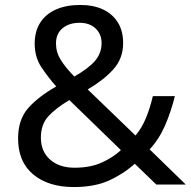

<svg xmlns="http://www.w3.org/2000/svg" viewBox="-20 -745 772 775"><path d="M304 -725Q358 -725 396.5 -706.5Q435 -688 456 -654Q477 -620 477 -571Q477 -508 436.5 -464Q396 -420 334 -384L527 -198Q553 -229 569.5 -269.5Q586 -310 597 -357H686Q670 -293 646 -238Q622 -183 584 -142L730 0H611L524 -84Q477 -42 419 -16Q361 10 278 10Q175 10 114 -41Q53 -92 53 -186Q53 -263 94.5 -309.5Q136 -356 207 -396Q175 -432 147.5 -473Q120 -514 120 -569Q120 -618 142 -653Q164 -688 205.5 -706.5Q247 -725 304 -725ZM260 -341Q206 -309 175.5 -276Q145 -243 145 -189Q145 -134 182 -101Q219 -68 281 -68Q345 -68 391 -89Q437 -110 468 -139ZM301 -653Q259 -653 232.5 -631Q206 -609 206 -570Q206 -534 225 -503.5Q244 -473 280 -436Q339 -470 364.5 -500.5Q390 -531 390 -571Q390 -607 366 -630Q342 -653 301 -653Z"/></svg>

Font: Noto Sans Sundanese
Style: Regular
Weight: 400
Designer: Monotype Design Team (Regular), Sérgio L. Martins (other weights)
Foundry: Monotype Imaging Inc.
Version: Version 2.003